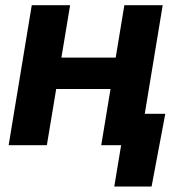

<svg xmlns="http://www.w3.org/2000/svg" viewBox="-20 -549 674 726"><path d="M457.5 -331.1 438 -212.4H152.3L171.9 -331.1ZM245.1 -529.3 157.2 0H12.7L100.1 -529.3ZM595.2 -529.3 507.8 0H362.8L450.2 -529.3ZM412.1 156.2 438 0H396L415.5 -118.7H605L553.2 156.2Z"/></svg>

Font: Inter 24pt
Style: Bold Italic
Weight: 700
Italic angle: -9.3988°
Version: Version 4.001;git-66647c0bb